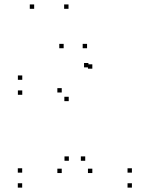

<svg xmlns="http://www.w3.org/2000/svg" viewBox="-20 -848 660 878"><path d="M583.2 10V-10H563.2V10ZM583.2 -58.5V-78.5H563.2V-58.5ZM369.7 -112.8V-132.8H349.7V-112.8ZM402.2 -56.7V-76.7H382.2V-56.7ZM402.2 -533.9V-553.9H382.2V-533.9ZM384.3 -539.9V-559.9H364.3V-539.9ZM81.8 -483V-503H61.8V-483ZM81.8 -414.5V-434.5H61.8V-414.5ZM294.3 -385.5V-405.5H274.3V-385.5ZM262.3 -425V-445H242.3V-425ZM262.3 -56.7V-76.7H242.3V-56.7ZM294.9 -112.8V-132.8H274.9V-112.8ZM81.4 -58.5V-78.5H61.4V-58.5ZM81.4 10V-10H61.4V10ZM378.1 -627.4V-647.4H358.1V-627.4ZM293.3 -807.7V-827.7H273.3V-807.7ZM136.2 -807.7V-827.7H116.2V-807.7ZM271.1 -627.4V-647.4H251.1V-627.4Z"/></svg>

Font: Monaspace Xenon Dots Var
Style: Regular
Weight: 400
Designer: Riley Cran and the Lettermatic Team
Version: Version 1.100 (Monaspace Xenon Dots)